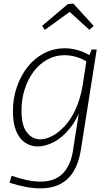

<svg xmlns="http://www.w3.org/2000/svg" viewBox="-20 -797 609 1054"><path d="M201 237Q163 237 120.5 229Q78 221 32 206L44 168Q87 183 127.5 191.5Q168 200 201 200Q241 200 271.5 189Q302 178 324 156Q346 134 360.5 101.5Q375 69 381 27L418 -210L432 -226Q406 -145 364 -93Q322 -41 275 -17Q228 7 187 7Q150 7 119 -13Q88 -33 69.5 -75.5Q51 -118 51 -186Q51 -257 72.5 -319.5Q94 -382 132 -430Q170 -478 222.5 -505Q275 -532 336 -532Q370 -532 408 -521.5Q446 -511 487 -485L468 -487L483 -525H511L424 25Q415 82 395.5 122.5Q376 163 347 188.5Q318 214 281.5 225.5Q245 237 201 237ZM201 -32Q231 -32 266 -50Q301 -68 335 -104.5Q369 -141 395 -197Q421 -253 434 -330L456 -473L465 -454Q431 -475 398.5 -484.5Q366 -494 334 -494Q283 -494 239.5 -470Q196 -446 164.5 -404Q133 -362 115.5 -307Q98 -252 98 -190Q98 -107 128 -69.5Q158 -32 201 -32ZM226 -633 211 -655 353 -775 383 -777 494 -655 471 -633 350 -743H378Z"/></svg>

Font: Bitter Thin Light
Style: Italic
Weight: 300
Italic angle: -9°
Version: Version 2.002